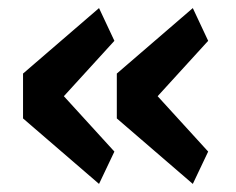

<svg xmlns="http://www.w3.org/2000/svg" viewBox="-20 -513 585 475"><path d="M225 -58 37 -220V-331L225 -493L263 -412L138 -275L263 -138ZM457 -58 269 -220V-331L457 -493L495 -412L370 -275L495 -138Z"/></svg>

Font: IBM Plex Sans Hebrew SmBld
Style: Regular
Weight: 600
Designer: Mike Abbink, Paul van der Laan, Pieter van Rosmalen, Yanek Iontef
Foundry: Bold Monday
Version: Version 1.3